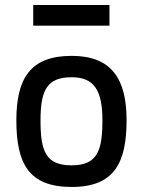

<svg xmlns="http://www.w3.org/2000/svg" viewBox="-20 -732 568 763"><path d="M265 -510C101 -510 45 -421 45 -254C45 -82 94 11 265 11C435 11 483 -86 483 -254C483 -419 423 -510 265 -510ZM265 -75C162 -75 141 -130 141 -254C141 -377 169 -425 265 -425C354 -425 387 -373 387 -254C387 -135 368 -75 265 -75ZM112 -630H415V-712H112Z"/></svg>

Font: TitilliumText22L
Style: 600 wt
Weight: 600
Designer: Campivisivi
Foundry: Campivisivi
Version: 1.000